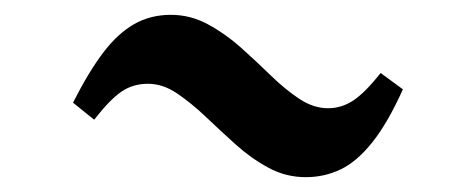

<svg xmlns="http://www.w3.org/2000/svg" viewBox="-20 -412 636 259"><path d="M392.5 -173Q365.5 -173 342 -185.8Q318.5 -198.5 297.8 -217.2Q277 -236 257.2 -254.8Q237.5 -273.5 218.5 -286.2Q199.5 -299 179.5 -299Q159.5 -299 144 -288.5Q128.5 -278 107 -250.5L78.5 -273.5Q99.5 -315 119.2 -341Q139 -367 161 -379.5Q183 -392 210.5 -392Q237 -392 260.5 -379.2Q284 -366.5 305 -347.8Q326 -329 345.5 -310Q365 -291 384 -278.5Q403 -266 422.5 -266Q440.5 -266 456.2 -276.2Q472 -286.5 493.5 -313.5L523.5 -291.5Q503 -246 482.2 -220Q461.5 -194 439.5 -183.5Q417.5 -173 392.5 -173Z"/></svg>

Font: Merriweather 96pt
Style: Bold Italic
Weight: 700
Italic angle: -7.8°
Version: Version 2.101